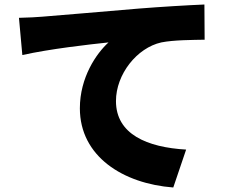

<svg xmlns="http://www.w3.org/2000/svg" viewBox="-20 -780 1040 851"><path d="M64 -701 79 -536C199 -563 375 -583 461 -592C407 -543 334 -437 334 -300C334 -87 525 34 748 51L805 -117C632 -127 494 -185 494 -332C494 -451 587 -568 695 -592C750 -603 835 -603 887 -604L886 -760C813 -757 695 -750 595 -742C412 -726 261 -714 167 -706C148 -704 104 -702 64 -701Z"/></svg>

Font: Noto Sans CJK TC Black
Style: Regular
Weight: 900
Designer: Ryoko NISHIZUKA 西塚涼子 (kana, bopomofo & ideographs); Paul D. Hunt (Latin, Greek & Cyrillic); Sandoll Communications 산돌커뮤니
Foundry: Adobe
Version: Version 2.004;hotconv 1.0.118;makeotfexe 2.5.65603